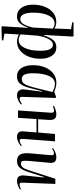

<svg xmlns="http://www.w3.org/2000/svg" viewBox="787 -1594 1034 2649"><g transform="rotate(90 1304.5 -269.0)"><path d="M462 -356 468 -355Q495 -441 531.5 -485Q568 -529 631 -529Q706 -529 748 -469Q790 -409 790 -310Q790 -218 760 -144.5Q730 -71 676 -28.5Q622 14 550 14Q524 14 498.5 6Q473 -2 455 -12L443 187L538 205L535 223L349 228L342 218L364 -134L358 -135Q345 -95 326 -61Q307 -27 278.5 -6.5Q250 14 205 14Q152 14 116 -16Q80 -46 62 -96Q44 -146 44 -206Q44 -297 73 -370Q102 -443 155.5 -485.5Q209 -528 282 -528Q310 -528 332 -521Q354 -514 373 -502L382 -731L285 -749L288 -766H477L484 -757ZM245 -31Q286 -31 315 -81Q344 -131 360 -209L374 -479Q340 -505 304 -505Q236 -505 195 -426Q154 -347 154 -207Q154 -129 175.5 -80Q197 -31 245 -31ZM596 -482Q555 -482 522.5 -429.5Q490 -377 472 -275L454 -33Q473 -22 492 -15.5Q511 -9 534 -9Q599 -9 639.5 -90Q680 -171 680 -312Q680 -393 659.5 -437.5Q639 -482 596 -482Z M1316 -64Q1315 -41 1320 -31.5Q1325 -22 1342 -22Q1361 -22 1379.5 -32.5Q1398 -43 1413 -54L1422 -41Q1412 -31 1391.5 -18Q1371 -5 1346 4.5Q1321 14 1296 14Q1250 14 1228.5 -15.5Q1207 -45 1214 -91L1244 -330L1237 -331L1198 -180Q1185 -127 1167 -83Q1149 -39 1117.5 -12.5Q1086 14 1034 14Q979 14 945 -16Q911 -46 895 -96Q879 -146 879 -206Q879 -299 908.5 -371.5Q938 -444 992.5 -486.5Q1047 -529 1120 -529Q1158 -529 1191 -519Q1224 -509 1244 -500L1321 -526L1331 -516ZM1069 -52Q1103 -52 1125 -74Q1147 -96 1163.5 -144Q1180 -192 1199 -269L1249 -475Q1219 -492 1191 -500.5Q1163 -509 1134 -509Q1067 -509 1029 -430Q991 -351 990 -209Q990 -128 1008.5 -90Q1027 -52 1069 -52Z M1807 -255H1622L1605 0H1503L1535 -456Q1537 -498 1506 -498Q1486 -498 1445 -481L1439 -495Q1456 -505 1489.5 -517Q1523 -529 1554 -529Q1602 -529 1619.5 -503Q1637 -477 1634 -427Q1632 -388 1629.5 -351.5Q1627 -315 1624 -278H1808L1828 -510H1929L1896 -66Q1895 -44 1899.5 -33.5Q1904 -23 1921 -23Q1939 -23 1956 -32Q1973 -41 1987 -52L1996 -40Q1983 -29 1962.5 -16.5Q1942 -4 1917.5 5Q1893 14 1870 14Q1784 14 1792 -74Z M2022 -482Q2045 -500 2080.5 -514.5Q2116 -529 2149 -529Q2234 -529 2226 -441L2200 -152Q2195 -96 2200 -68Q2205 -40 2238 -40Q2268 -40 2289.5 -66.5Q2311 -93 2328 -148L2446 -515H2517L2500 -67Q2499 -43 2503.5 -32Q2508 -21 2525 -21Q2549 -21 2588 -40L2595 -27Q2574 -13 2539.5 0.5Q2505 14 2476 14Q2389 14 2401 -92L2428 -358L2422 -359L2352 -141Q2326 -59 2292 -22.5Q2258 14 2199 14Q2140 14 2113.5 -27.5Q2087 -69 2095 -164L2120 -450Q2122 -474 2117 -485Q2112 -496 2096 -496Q2079 -496 2061 -487.5Q2043 -479 2030 -469Z"/></g></svg>

Font: Literata 72pt Medium
Style: Italic
Weight: 500
Italic angle: -2°
Designer: Latin by Veronika Burian and Jose Scaglione. Greek by Irene Vlachou. Cyrillic by Vera Evstafieva
Foundry: TypeTogether
Version: Version 3.002